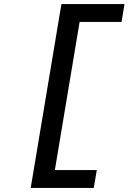

<svg xmlns="http://www.w3.org/2000/svg" viewBox="-20 -780 640 938"><path d="M438 138 453 51H248L369 -673H574L588 -760H280L130 138Z"/></svg>

Font: IBM Plex Mono SmBld
Style: Italic
Weight: 600
Italic angle: -9.5°
Monospace: yes
Designer: Mike Abbink, Paul van der Laan, Pieter van Rosmalen
Foundry: Bold Monday
Version: Version 2.004